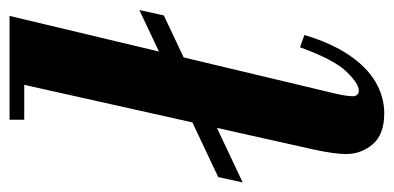

<svg xmlns="http://www.w3.org/2000/svg" viewBox="-236 -568 805 392"><g transform="rotate(-90 166.0 -371.5)"><path d="M-10 -278 1 -328 342 -489 331 -439ZM131 11Q88 11 68 -12.5Q48 -36 48 -67Q48 -79 50.5 -96.5Q53 -114 57 -132L196 -754H330L171 -87Q168 -74 167 -65.5Q166 -57 166 -54Q166 -41 178 -41Q192 -41 216.5 -66.5Q241 -92 266 -161L291 -152Q275 -98 250.5 -61.5Q226 -25 195.5 -7Q165 11 131 11ZM118 -724V-754H273V-724Z"/></g></svg>

Font: Libre Bodoni
Style: Italic
Weight: 400
Italic angle: -13°
Designer: Pablo Impallari, Rodrigo Fuenzalida
Foundry: Impallari Type
Version: Version 2.005;gftools[0.9.23]